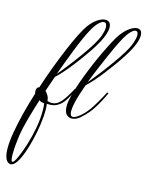

<svg xmlns="http://www.w3.org/2000/svg" viewBox="-202 -746 935 1227"><g transform="rotate(15 265.0 -132.5)"><path d="M-9 392Q-15 392 -21 389Q-37 381 -45 357Q-53 333 -53 297Q-53 252 -42.5 190.5Q-32 129 -14 58.5Q4 -12 27 -85Q24 -93 24 -102Q24 -112 28 -120Q32 -128 42 -130Q66 -204 92.5 -274.5Q119 -345 145 -406.5Q171 -468 194 -514Q217 -560 235 -585Q261 -620 289.5 -638.5Q318 -657 340 -657Q357 -657 367 -646.5Q377 -636 377 -613Q377 -591 364.5 -557.5Q352 -524 323 -477Q301 -442 273.5 -403.5Q246 -365 218 -329Q190 -293 164.5 -264.5Q139 -236 121 -220L86 -119Q94 -112 104 -96Q114 -80 115 -59Q123 -57 130 -55.5Q137 -54 144 -54Q176 -54 202 -82.5Q228 -111 264 -178Q266 -181 268 -181Q271 -181 272.5 -178Q274 -175 272 -171Q259 -147 247.5 -125.5Q236 -104 223 -87Q205 -64 180.5 -51Q156 -38 116 -41Q119 -23 119 0Q119 40 112 91.5Q105 143 92.5 195.5Q80 248 64 292.5Q48 337 29.5 364.5Q11 392 -9 392ZM128 -242Q152 -270 185 -312.5Q218 -355 252 -402Q286 -449 311 -490Q334 -528 344 -558Q354 -588 354 -607Q354 -640 334 -640Q321 -640 301.5 -622Q282 -604 261 -566Q246 -539 229 -501Q212 -463 195.5 -421Q179 -379 164.5 -341.5Q150 -304 140.5 -277Q131 -250 128 -242ZM-1 374Q10 374 28 333Q46 293 63 238.5Q80 184 91 124Q102 64 102 10Q102 -17 99 -39Q86 -41 78 -43.5Q70 -46 65 -52Q44 14 25.5 80.5Q7 147 0 191Q-1 196 -4 218.5Q-7 241 -9.5 270.5Q-12 300 -12 326Q-12 346 -9.5 360Q-7 374 -1 374ZM291 9Q272 9 257 -6.5Q242 -22 242 -62Q242 -89 253 -132Q264 -175 282.5 -227Q301 -279 323.5 -333.5Q346 -388 369.5 -437.5Q393 -487 413.5 -526Q434 -565 449 -585Q475 -620 502.5 -638.5Q530 -657 550 -657Q583 -657 583 -616Q583 -594 570 -559.5Q557 -525 527 -477Q505 -442 477.5 -403.5Q450 -365 422 -329Q394 -293 368.5 -264.5Q343 -236 325 -220Q325 -220 318 -200.5Q311 -181 301.5 -151.5Q292 -122 285 -91Q278 -60 278 -37Q278 -22 282.5 -12.5Q287 -3 297 -3Q312 -3 338 -23Q354 -35 369 -51.5Q384 -68 395.5 -84Q407 -100 411 -107Q420 -121 432.5 -143Q445 -165 456 -184.5Q467 -204 469 -209Q471 -211 472 -211Q474 -211 477 -208.5Q480 -206 478 -204Q454 -154 433.5 -119Q413 -84 392 -59.5Q371 -35 345 -13Q334 -3 319.5 3Q305 9 291 9ZM332 -242Q356 -270 389 -312.5Q422 -355 456 -402Q490 -449 515 -490Q540 -531 550.5 -562Q561 -593 561 -612Q561 -639 544 -639Q533 -639 514.5 -621.5Q496 -604 475 -566Q460 -539 442 -501Q424 -463 406 -421Q388 -379 372 -341.5Q356 -304 345.5 -277Q335 -250 332 -242Z"/></g></svg>

Font: Mea Culpa
Style: Regular
Weight: 400
Designer: Robert E. Leuschke
Foundry: Robert E. Leuschke
Version: Version 1.010; ttfautohint (v1.8.3)